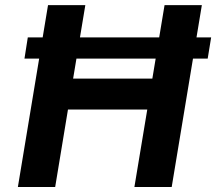

<svg xmlns="http://www.w3.org/2000/svg" viewBox="-20 -748 865 768"><path d="M824.6 -598.5 810.8 -513.7H77.9L91.2 -598.5ZM51.5 0 172.1 -727.5H321.3L272.5 -433.7H589.4L638.2 -727.5H787.4L666.8 0H517.6L569.1 -310H251.9L200.7 0Z"/></svg>

Font: Inter Variable
Style: Italic
Weight: 400
Italic angle: -9.39999°
Designer: Rasmus Andersson
Foundry: rsms
Version: Version 4.001;git-9221beed3